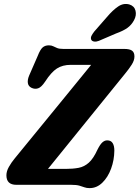

<svg xmlns="http://www.w3.org/2000/svg" viewBox="-20 -952 720 989"><path d="M347 0H64.5Q13 0 13 -49Q13 -70 25.8 -92.5Q38.5 -115 55.5 -135.5Q73 -157 109 -201Q145 -245 190.8 -301Q236.5 -357 284.8 -416Q333 -475 376.2 -528Q419.5 -581 449.5 -618H344.5Q302.5 -618 273.2 -599.2Q244 -580.5 212 -531Q193 -502.5 176.2 -497Q159.5 -491.5 142.5 -499.5Q126 -507.5 123.5 -524.2Q121 -541 130 -562.5L174.5 -664.5Q187 -696.5 199.5 -707.5Q212 -718.5 231.5 -718.5Q245 -718.5 254 -713.8Q263 -709 274.5 -704.5Q286 -700 306 -700H619.5Q648 -700 660.2 -691Q672.5 -682 672.5 -661Q672.5 -641 658.5 -619Q644.5 -597 623.5 -571.5Q612.5 -558 587 -526.5Q561.5 -495 526.5 -451.8Q491.5 -408.5 451.2 -358.8Q411 -309 370.2 -258.8Q329.5 -208.5 292.5 -162.8Q255.5 -117 227 -82H318Q355.5 -82 384.8 -87.5Q414 -93 437.5 -114Q461 -135 482 -181Q495.5 -208 507.2 -218.5Q519 -229 532 -229Q551.5 -229 560.2 -215Q569 -201 569 -176.5Q568.5 -127.5 552.2 -83.2Q536 -39 507.2 -11Q478.5 17 441.5 17Q426 17 414.8 12.8Q403.5 8.5 388.5 4.2Q373.5 0 347 0ZM531 -864.5Q560.5 -899.5 588.5 -918.5Q616.5 -937.5 646.5 -929Q672 -921 678 -897Q684 -873 670.5 -848Q657.5 -823.5 636.2 -808.2Q615 -793 577.5 -779.5L489 -741.5Q476.5 -736.5 465.2 -738Q454 -739.5 450 -747.5Q446 -757 451.2 -767.5Q456.5 -778 465.5 -789.5Z"/></svg>

Font: Fraunces 144pt S100
Style: Bold Italic
Weight: 700
Italic angle: -16°
Version: Version 1.000; ttfautohint (v1.8.3)